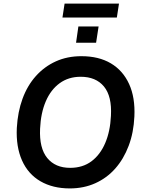

<svg xmlns="http://www.w3.org/2000/svg" viewBox="-20 -1043 811 1073"><path d="M370 10Q275 10 206 -30Q137 -70 103 -146.5Q69 -223 74 -328Q79 -418 106 -491.5Q133 -565 180.5 -618Q228 -671 292 -700Q356 -729 435 -729Q532 -729 599.5 -689Q667 -649 701.5 -573.5Q736 -498 731 -392Q727 -302 699 -228Q671 -154 624 -101Q577 -48 512.5 -19Q448 10 370 10ZM372 -105Q442 -105 491 -141.5Q540 -178 568 -243.5Q596 -309 600 -396Q606 -505 561 -559.5Q516 -614 431 -614Q363 -614 313.5 -578Q264 -542 236 -477Q208 -412 204 -324Q199 -215 244 -160Q289 -105 372 -105ZM329 -945 341 -1023H645L633 -945ZM405 -804 418 -895H531L517 -804Z"/></svg>

Font: Nunitoga
Style: Bold Italic
Weight: 700
Italic angle: -9°
Designer: Vernon Adams
Foundry: Vernon Adams
Version: Version 1.0